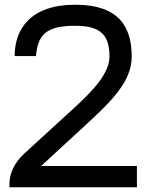

<svg xmlns="http://www.w3.org/2000/svg" viewBox="-20 -792 628 812"><path d="M20 -16V0H559V-90H154L345 -266C450 -363 537 -447 537 -552C537 -681 481 -772 298 -772C110 -772 42 -670 42 -555H132C140 -645 175 -683 298 -683C410 -683 443 -640 443 -552C443 -485 378 -412 293 -335L81 -141C41 -104 20 -57 20 -16Z"/></svg>

Font: Hibana 45 SubMedium
Style: Regular
Weight: 500
Width: 6
Designer: pygmalion
Foundry: ybstudio
Version: Version 2021.007;FEAKit 1.0